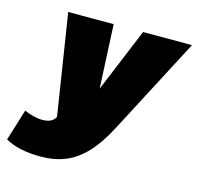

<svg xmlns="http://www.w3.org/2000/svg" viewBox="-181 -608 939 914"><g transform="rotate(15 288.0 -150.5)"><path d="M95 199Q-14 199 -79 161L-31 6Q-14 15 11.5 21.5Q37 28 59 28Q101 28 118 4L123 -3L45 -500H269L284 -186L414 -500H655L408 -28Q364 57 317 106.5Q270 156 216 177.5Q162 199 95 199Z"/></g></svg>

Font: Prodigy Sans Black
Style: Italic
Weight: 900
Italic angle: -13°
Designer: Wei Huang
Foundry: Wei Huang
Version: Version 1.003; ttfautohint (v1.8.3)